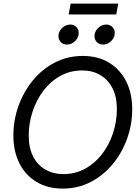

<svg xmlns="http://www.w3.org/2000/svg" viewBox="-20 -1056 790 1087"><path d="M335 11.7Q249.5 11.7 186.8 -26.1Q124 -64 89.8 -131.8Q55.7 -199.7 55.7 -288.6Q55.7 -374.5 84.2 -455.1Q112.8 -535.6 165.3 -599.9Q217.8 -664.1 290 -701.7Q362.3 -739.3 449.2 -739.3Q534.7 -739.3 597.4 -701.2Q660.2 -663.1 694.3 -595.5Q728.5 -527.8 728.5 -438Q728.5 -351.6 699.7 -271.2Q670.9 -190.9 618.2 -127Q565.4 -63 493.4 -25.6Q421.4 11.7 335 11.7ZM338.4 -70.3Q406.7 -70.3 462.6 -101.3Q518.6 -132.3 558.6 -184.8Q598.6 -237.3 620.1 -303Q641.6 -368.7 641.6 -438Q641.6 -509.3 616 -558.1Q590.3 -606.9 546.1 -632.1Q502 -657.2 445.8 -657.2Q377 -657.2 321 -626Q265.1 -594.7 225.3 -541.7Q185.5 -488.8 164.1 -423.1Q142.6 -357.4 142.6 -288.6Q142.6 -217.8 168 -169.2Q193.4 -120.6 237.8 -95.5Q282.2 -70.3 338.4 -70.3ZM649.4 -1035.6 638.2 -974.1H368.7L379.9 -1035.6ZM358.9 -803.7Q335.4 -803.7 321.8 -820.3Q308.1 -836.9 311.5 -860.4Q315.4 -883.8 334.7 -900.4Q354 -917 377.4 -917Q400.9 -917 414.8 -900.4Q428.7 -883.8 424.8 -860.4Q421.4 -836.9 401.9 -820.3Q382.3 -803.7 358.9 -803.7ZM563 -803.7Q539.6 -803.7 525.9 -820.3Q512.2 -836.9 515.6 -860.4Q519.5 -883.8 538.8 -900.4Q558.1 -917 581.5 -917Q605 -917 618.9 -900.4Q632.8 -883.8 628.9 -860.4Q625.5 -836.9 606 -820.3Q586.4 -803.7 563 -803.7Z"/></svg>

Font: Inter Display
Style: Italic
Weight: 400
Italic angle: -9.39999°
Designer: Rasmus Andersson
Foundry: rsms
Version: Version 4.000;git-a52131595